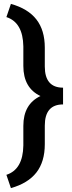

<svg xmlns="http://www.w3.org/2000/svg" viewBox="-20 -800 375 996"><path d="M13.2 106.9Q99.1 79.1 101.1 -45.4V-147Q101.1 -259.8 189.9 -301.8Q101.1 -343.8 101.1 -458V-559.1Q99.1 -683.6 13.2 -711.4L36.6 -779.8Q125.5 -754.9 168.9 -699Q212.4 -643.1 212.4 -552.7V-455.1Q212.4 -345.2 307.1 -345.2V-258.3Q212.4 -258.3 212.4 -148.4V-52.2Q212.4 39.1 168.7 95Q125 150.9 36.6 175.8Z"/></svg>

Font: Roboto-o Medium
Style: Regular
Weight: 500
Designer: Google
Version: Version 2.134; 2016; ttfautohint (v1.6)